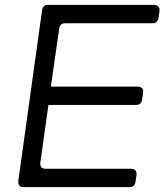

<svg xmlns="http://www.w3.org/2000/svg" viewBox="-20 -765 672 785"><path d="M77 0Q52 0 55 -26L152 -723Q155 -745 177 -745H609Q635 -745 632 -719L628 -692Q625 -670 603 -670H247Q225 -670 222 -648L188 -411H542Q568 -411 565 -385L561 -358Q558 -336 536 -336H178L145 -101Q142 -75 167 -75H515Q541 -75 538 -49L534 -22Q531 0 509 0Z"/></svg>

Font: Pitagon Sans Text
Style: Italic
Weight: 400
Italic angle: -8°
Designer: Travis Tran
Foundry: Pitagon
Version: Version 1.001; ttfautohint (v1.8.4.7-5d5b);gftools[0.9.26]